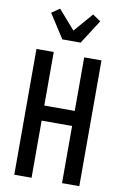

<svg xmlns="http://www.w3.org/2000/svg" viewBox="-105 -1046 710 1105"><g transform="rotate(10 250.0 -493.5)"><path d="M60 0V-735H161V-422H339V-735H440V0H339V-334H161V0ZM197 -815 107 -955 154 -987 251 -876 347 -987 394 -955 304 -815Z"/></g></svg>

Font: Iosevka Custom Semibold
Style: Regular
Weight: 600
Designer: Belleve Invis
Foundry: Belleve Invis
Version: Version 27.0.2; ttfautohint (v1.8.4)